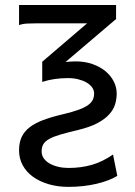

<svg xmlns="http://www.w3.org/2000/svg" viewBox="-20 -518 540 768"><path d="M449.2 185.5Q433.1 195.3 411.9 203.4Q390.6 211.4 365.7 217.3Q340.8 223.1 312.5 226.3Q284.2 229.5 253.9 229.5Q211.4 229.5 175.3 219Q139.2 208.5 112.5 189.5Q85.9 170.4 71 143.3Q56.2 116.2 56.2 83Q56.2 52.7 66.4 30.5Q76.7 8.3 98.1 -8.5Q119.6 -25.4 152.8 -37.8Q186 -50.3 231.9 -61Q270.5 -70.3 294.7 -79.1Q318.8 -87.9 332.5 -97.9Q346.2 -107.9 351.3 -119.1Q356.4 -130.4 356.4 -144Q356.4 -157.7 348.1 -168.9Q339.8 -180.2 325.7 -188.2Q311.5 -196.3 292.7 -200.9Q273.9 -205.6 252.4 -205.6Q225.1 -205.6 200 -202.1Q174.8 -198.7 148.9 -190.4V-271L328.6 -424.8H131.8Q109.9 -424.8 89.8 -423.8Q69.8 -422.9 56.2 -417.5V-498H444.3V-441.9L242.2 -270Q252 -271 262 -271.7Q272 -272.5 281.7 -272.5Q319.3 -272.5 349.9 -261.7Q380.4 -251 401.9 -233.2Q423.3 -215.3 435.1 -192.1Q446.8 -168.9 446.8 -144Q446.8 -123 440.7 -101.8Q434.6 -80.6 417.5 -61.3Q400.4 -42 369.9 -25.6Q339.4 -9.3 290.5 2.4Q249 12.2 221.4 20.3Q193.8 28.3 177.2 37.6Q160.6 46.9 153.6 58.6Q146.5 70.3 146.5 87.9Q146.5 103.5 155.3 115.7Q164.1 127.9 178.7 136.2Q193.4 144.5 212.9 149.2Q232.4 153.8 253.9 153.8Q304.2 153.8 347.4 141.4Q390.6 128.9 432.1 100.1Z"/></svg>

Font: Andika Phon
Style: Regular
Weight: 400
Designer: Victor Gaultney, Annie Olsen, Julie Remington, Don Collingsworth, Eric Hays, Becca Hirsbrunner
Foundry: SIL International
Version: Version 5.000